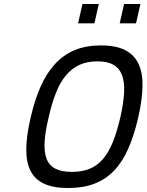

<svg xmlns="http://www.w3.org/2000/svg" viewBox="-20 -933 736 964"><path d="M341 -70Q392 -70 430 -85.5Q468 -101 496.5 -134Q525 -167 546 -218.5Q567 -270 584 -343Q600 -413 603 -466Q606 -519 593 -554.5Q580 -590 550 -607.5Q520 -625 469 -625Q418 -625 379.5 -607.5Q341 -590 311.5 -555Q282 -520 261 -467Q240 -414 224 -343Q207 -272 204 -220.5Q201 -169 214 -135.5Q227 -102 258 -86Q289 -70 341 -70ZM322 11Q247 11 200.5 -11Q154 -33 132.5 -77Q111 -121 112 -187.5Q113 -254 134 -343Q154 -431 184 -498.5Q214 -566 256.5 -612Q299 -658 355.5 -681.5Q412 -705 487 -705Q562 -705 608 -681.5Q654 -658 675.5 -612.5Q697 -567 695.5 -499Q694 -431 674 -343Q653 -252 623.5 -185.5Q594 -119 552 -75.5Q510 -32 453.5 -10.5Q397 11 322 11ZM394 -913H476L454 -816H372ZM603 -913H685L663 -816H581Z"/></svg>

Font: Panefresco 500wt
Style: Italic
Weight: 700
Foundry: Campivisivi & Chank Co
Version: Version 1.000